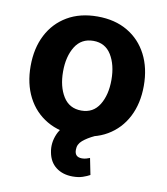

<svg xmlns="http://www.w3.org/2000/svg" viewBox="-84 -624 782 897"><g transform="rotate(10 307.0 -175.0)"><path d="M306.8 10.7Q224.1 10.7 163.9 -24.7Q103.7 -60 71 -123.4Q38.4 -186.8 38.4 -270.6Q38.4 -355.1 71 -418.5Q103.7 -481.9 163.9 -517.2Q224.1 -552.6 306.8 -552.6Q389.6 -552.6 449.8 -517.2Q509.9 -481.9 542.6 -418.5Q575.3 -355.1 575.3 -270.6Q575.3 -186.8 542.6 -123.4Q509.9 -60 449.8 -24.7Q389.6 10.7 306.8 10.7ZM307.5 -106.5Q363.6 -106.5 392.6 -153.4Q421.5 -200.3 421.5 -271.7Q421.5 -343 392.6 -390.1Q363.6 -437.1 307.5 -437.1Q250.4 -437.1 221.2 -390.1Q192.1 -343 192.1 -271.7Q192.1 -200.3 221.2 -153.4Q250.4 -106.5 307.5 -106.5ZM321 203.8Q273.8 203.8 242 179.5Q210.2 155.2 202.1 110.1Q193.5 66.8 212.2 23.4Q230.8 -19.9 277.7 -40.8L390.3 0Q356.9 15.6 335.6 33.7Q314.3 51.8 314.6 77.4Q313.9 112.9 349.1 112.9Q361.2 112.9 370.2 109.9Q379.3 106.9 386.4 104.4L402 182.5Q388.8 190 368.6 196.9Q348.4 203.8 321 203.8Z"/></g></svg>

Font: Inter UI
Style: Bold
Weight: 700
Designer: Rasmus Andersson
Foundry: rsms
Version: 3.2;8d6f07862